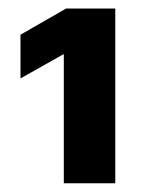

<svg xmlns="http://www.w3.org/2000/svg" viewBox="-20 -850 328 448"><path d="M249 -830.1V-422.4H128.9V-723.1H127.4L27.8 -667V-769L134.3 -830.1Z"/></svg>

Font: Inter 28pt ExtraBold
Style: Regular
Weight: 800
Designer: Rasmus Andersson
Foundry: rsms
Version: Version 4.001;git-66647c0bb